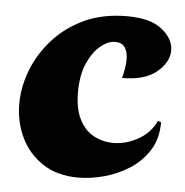

<svg xmlns="http://www.w3.org/2000/svg" viewBox="-43 -549 575 598"><g transform="rotate(5 244.5 -250.0)"><path d="M223 7Q157 7 111.5 -23Q66 -53 43 -101.5Q20 -150 20 -206Q20 -259 40.5 -312Q61 -365 101 -409.5Q141 -454 198.5 -480.5Q256 -507 331 -507Q405 -507 441 -477.5Q477 -448 477 -413Q477 -376 440 -345Q403 -314 332 -314Q336 -329 338.5 -344.5Q341 -360 341 -374Q341 -395 332 -409.5Q323 -424 300 -424Q279 -424 255.5 -405Q232 -386 215.5 -349Q199 -312 199 -258Q199 -205 216.5 -172Q234 -139 262 -124.5Q290 -110 321 -110Q362 -110 400 -131.5Q438 -153 455 -191L465 -187Q465 -135 441.5 -98.5Q418 -62 381 -38.5Q344 -15 302 -4Q260 7 223 7Z"/></g></svg>

Font: Agbalumo
Style: Regular
Weight: 400
Designer: Raphael Alegbeleye
Foundry: Sorkin Type Co.
Version: Version 1.000; ttfautohint (v1.8.4)